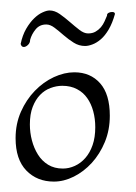

<svg xmlns="http://www.w3.org/2000/svg" viewBox="-20 -353 260 367"><path d="M100.1 -30.8Q111.8 -30.8 123 -35.9Q134.3 -41 143.1 -51Q151.9 -61 157 -75.7Q162.1 -90.3 162.1 -109.9Q162.1 -126 158.2 -140.4Q154.3 -154.8 146.7 -165.5Q139.2 -176.3 127.2 -182.6Q115.2 -189 99.1 -189Q87.9 -189 76.7 -184.8Q65.4 -180.7 56.6 -171.6Q47.9 -162.6 42.5 -148.7Q37.1 -134.8 37.1 -115.2Q37.1 -99.6 41 -84.7Q44.9 -69.8 52.5 -57.6Q60.1 -45.4 72 -38.1Q84 -30.8 100.1 -30.8ZM83 -5.9Q50.8 -5.9 30.3 -27.1Q9.8 -48.3 9.8 -88.9Q9.8 -116.2 20 -139.4Q30.3 -162.6 46.6 -179.4Q63 -196.3 83 -205.6Q103 -214.8 122.1 -214.8Q152.8 -214.8 171.4 -193.8Q189.9 -172.9 189.9 -131.8Q189.9 -104.5 180.4 -81.5Q170.9 -58.6 155.5 -41.7Q140.1 -24.9 121.1 -15.4Q102.1 -5.9 83 -5.9ZM37.6 -276.9Q37.6 -271 33.4 -267.1Q29.3 -263.2 25.4 -263.2Q21 -263.2 19.5 -269Q22.9 -285.6 30 -297.9Q37.1 -310.1 45.2 -317.9Q53.2 -325.7 61.3 -329.3Q69.3 -333 74.7 -333Q84.5 -333 94.2 -326.2Q104 -319.3 113.5 -311Q123 -302.7 131.8 -295.9Q140.6 -289.1 148.4 -289.1Q156.7 -289.1 162.6 -292.5Q168.5 -295.9 172.9 -301Q177.2 -306.2 179.9 -312.3Q182.6 -318.4 184.6 -323.2V-324.2Q184.6 -326.7 187.5 -328.4Q190.4 -330.1 194.3 -330.1Q199.7 -330.1 199.7 -326.2Q194.8 -308.6 187.7 -296.6Q180.7 -284.7 172.6 -277.8Q164.6 -271 156.7 -268.1Q148.9 -265.1 142.6 -265.1Q130.9 -265.1 120.8 -271.5Q110.8 -277.8 101.8 -285.6Q92.8 -293.5 84.5 -299.8Q76.2 -306.2 68.4 -306.2Q55.7 -306.2 48.1 -296.9Q40.5 -287.6 37.6 -276.9Z"/></svg>

Font: Stalemate
Style: Regular
Weight: 400
Designer: Astigmatic (AOETI)
Foundry: Astigmatic (AOETI)
Version: Version 001.000